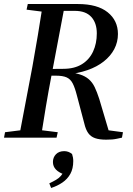

<svg xmlns="http://www.w3.org/2000/svg" viewBox="-25 -684 662 954"><path d="M-5 0 0 -27 111 -41H149L262 -27L256 0ZM69 0 136 -353Q150 -430 163 -508.5Q176 -587 188 -664H298L231 -310Q216 -232 203 -154.5Q190 -77 178 0ZM107 -636 113 -664H249L247 -622H217ZM502 10Q469 10 447.5 2.5Q426 -5 413.5 -22.5Q401 -40 394 -70L357 -210Q347 -249 336 -270Q325 -291 306 -299.5Q287 -308 253 -308H171L178 -341L289 -342Q345 -342 382 -365Q419 -388 437.5 -428Q456 -468 456 -518Q456 -570 428.5 -600Q401 -630 347 -630H234L238 -664H362Q459 -664 510 -623Q561 -582 561 -515Q561 -475 543 -440.5Q525 -406 491 -379Q457 -352 409.5 -335.5Q362 -319 304 -314L303 -327Q344 -323 371 -314.5Q398 -306 416 -290.5Q434 -275 445.5 -251Q457 -227 468 -193L520 -18L466 -43L586 -27L581 0Q567 3 555.5 5.5Q544 8 531.5 9Q519 10 502 10ZM339 116Q339 154 324.5 180Q310 206 285 223Q260 240 229 250L220 227Q239 218 253.5 209.5Q268 201 277.5 190Q287 179 293 165L295 183Q268 174 253 158.5Q238 143 238 121Q238 98 253 82.5Q268 67 294 67Q305 67 314.5 70.5Q324 74 333 81Q336 90 337.5 98.5Q339 107 339 116Z"/></svg>

Font: Source Serif 4 48pt SemiBold
Style: Italic
Weight: 600
Italic angle: -12°
Designer: Frank Grießhammer
Foundry: Adobe Systems Incorporated
Version: Version 4.004;hotconv 1.0.116;makeotfexe 2.5.65601